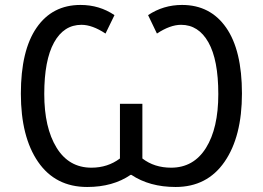

<svg xmlns="http://www.w3.org/2000/svg" viewBox="-20 -743 1059 773"><path d="M348.1 -67.9Q413.6 -67.9 462.9 -105V-325.2H553.2V-105Q601.1 -67.9 668.9 -67.9Q759.3 -67.9 809.1 -147.2Q858.9 -226.6 858.9 -364.3Q858.9 -502 819.1 -572.5Q779.3 -643.1 709 -643.1Q665 -643.1 611.8 -607.9L576.2 -682.1Q637.7 -723.1 712.9 -723.1Q826.7 -723.1 890.4 -631.8Q954.1 -540.5 954.1 -366.7Q954.1 -192.9 884 -91.6Q814 9.8 687 9.8Q582 9.8 508.8 -39.1H505.9Q434.6 9.8 331.1 9.8Q203.1 9.8 133.5 -91.1Q64 -191.9 64 -365.7Q64 -539.6 127.2 -631.3Q190.4 -723.1 304.2 -723.1Q380.4 -723.1 440.9 -682.1L404.8 -607.9Q351.6 -643.1 308.1 -643.1Q236.8 -643.1 197.5 -571.8Q158.2 -500.5 158.2 -364.7Q158.2 -229 207.8 -148.4Q257.3 -67.9 348.1 -67.9Z"/></svg>

Font: NotoSans
Style: Regular
Weight: 400
Designer: Monotype Design team
Foundry: Monotype Imaging Inc.
Version: Version 1.04